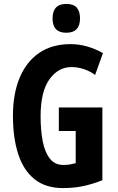

<svg xmlns="http://www.w3.org/2000/svg" viewBox="-20 -949 603 979"><path d="M280 -401H502V-30Q451 -10 404 0Q357 10 301 10Q213 10 156.5 -35Q100 -80 73 -163Q46 -246 46 -359Q46 -470 80 -552Q114 -634 179.5 -679Q245 -724 340 -724Q384 -724 426.5 -711.5Q469 -699 505 -678L465 -567Q439 -586 408 -596.5Q377 -607 344 -607Q277 -607 232 -544.5Q187 -482 187 -355Q187 -284 198 -228Q209 -172 234.5 -140Q260 -108 302 -108Q325 -108 337 -110.5Q349 -113 366 -117V-281H280ZM318 -929Q355 -929 371.5 -910Q388 -891 388 -855Q388 -782 318 -782Q248 -782 248 -855Q248 -929 318 -929Z"/></svg>

Font: Noto Sans Gujarati ExtraCondensed
Style: Bold
Weight: 700
Width: 2
Designer: Jelle Bosma - Monotype Design Team, Universal Thirst
Foundry: Monotype Imaging Inc.
Version: Version 2.106; ttfautohint (v1.8.4.7-5d5b)